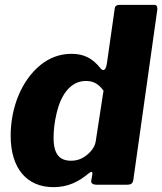

<svg xmlns="http://www.w3.org/2000/svg" viewBox="-20 -762 669 792"><path d="M502 0C522 0 527 -5 530 -20L628 -716C629 -719 629 -722 629 -727C629 -737 625 -742 617 -742H474C462 -742 454 -738 453 -725L421 -501C418 -482 413 -473 406 -473C402 -473 398 -476 394 -481C362 -521 327 -540 275 -540C227 -540 184 -524 146 -493C69 -430 24 -319 24 -202C24 -66 92 10 200 10C259 10 303 -11 346 -47C351 -51 355 -53 357 -53C360 -53 361 -51 361 -47V-43L357 -20C357 -18 356 -17 356 -15C356 -5 364 0 379 0ZM375 -180C372 -159 360 -141 340 -124C320 -107 298 -99 273 -99C226 -99 201 -126 201 -193C201 -226 205 -260 214 -297C231 -369 270 -428 334 -428C366 -428 386 -416 407 -388Z"/></svg>

Font: Libre Franklin ExtraBold
Style: Italic
Weight: 800
Italic angle: -8°
Designer: Pablo Impallari, Rodrigo Fuenzalida
Foundry: Impallari Type
Version: Version 1.002; ttfautohint (v1.5)